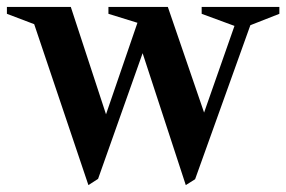

<svg xmlns="http://www.w3.org/2000/svg" viewBox="-57 -520 829 556"><path d="M199 16 42 -450 -37 -480V-500H148L250 -189L341 -454L257 -480V-500H429L534 -194L622 -445L527 -480V-500H752V-480L668 -447L508 -1L481 16L356 -366L227 -2Z"/></svg>

Font: Wittgenstein Semibold
Style: Regular
Weight: 600
Designer: Jörg Drees
Foundry: Jörg Drees
Version: Version 1.303; ttfautohint (v1.8.4.7-5d5b)